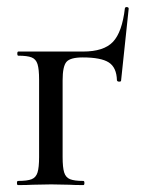

<svg xmlns="http://www.w3.org/2000/svg" viewBox="-20 -535 409 555"><path d="M32 -12Q59 -12 71.5 -17Q84 -22 88.5 -36.5Q93 -51 93 -81V-305Q93 -335 88.5 -349.5Q84 -364 71.5 -369Q59 -374 33 -374Q30 -374 30 -380Q30 -386 33 -386H220Q280 -386 306.5 -414Q333 -442 341 -511Q342 -515 347 -514.5Q352 -514 352 -510L330 -302Q330 -299 324.5 -299Q319 -299 318 -303Q317 -340 294.5 -354.5Q272 -369 219 -369Q183 -369 172 -356Q161 -343 161 -303V-81Q161 -51 165.5 -36.5Q170 -22 182.5 -17Q195 -12 221 -12Q224 -12 224 -6Q224 0 221 0Q195 0 181 -1L128 -2L74 -1Q59 0 32 0Q29 0 29 -6Q29 -12 32 -12Z"/></svg>

Font: Cormorant Infant Medium
Style: Regular
Weight: 500
Designer: Christian Thalmann (Catharsis Fonts)
Version: Version 3.000